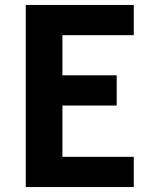

<svg xmlns="http://www.w3.org/2000/svg" viewBox="-20 -755 616 775"><path d="M84 0H520V-122H232V-329H451V-451H232V-613H520V-735H84Z"/></svg>

Font: Iosevka Sparkle Heavy
Style: Regular
Weight: 900
Designer: Belleve Invis
Foundry: Belleve Invis
Version: Version 4.5.0; ttfautohint (v1.8.3)